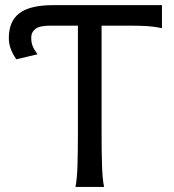

<svg xmlns="http://www.w3.org/2000/svg" viewBox="-20 -733 683 753"><path d="M14.6 -583.5Q14.6 -615.7 24.4 -639.9Q34.2 -664.1 55.2 -680.4Q76.2 -696.8 109.6 -704.8Q143.1 -712.9 190.4 -712.9H615.2V-622.6Q585.9 -628.9 557.4 -630.6Q528.8 -632.3 495.6 -632.3H378.4V-212.4Q378.4 -140.1 380.1 -84.7Q381.8 -29.3 388.2 0H275.9Q282.2 -29.3 283.9 -84.7Q285.6 -140.1 285.6 -212.4V-632.3H175.8Q135.3 -632.3 118.9 -619.6Q102.5 -606.9 102.5 -585.9Q102.5 -574.7 104 -566.7Q105.5 -558.6 108.4 -551.5Q111.3 -544.4 116 -536.9Q120.6 -529.3 127 -520L43.9 -500.5Q31.2 -519 22.9 -539.6Q14.6 -560.1 14.6 -583.5Z"/></svg>

Font: Andika FrenchTight
Style: Regular
Weight: 400
Designer: Victor Gaultney, Annie Olsen, Julie Remington, Don Collingsworth, Eric Hays, Becca Hirsbrunner
Foundry: SIL International
Version: Version 5.000 ; Dig1 Dig4Opn Dig7 LnSpcTght